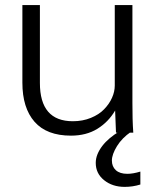

<svg xmlns="http://www.w3.org/2000/svg" viewBox="-20 -521 655 754"><path d="M258.8 11.7Q163.6 11.7 115.7 -42.7Q67.9 -97.2 67.9 -196.3V-501H136.7V-195.3Q136.7 -44.9 266.1 -44.9Q304.7 -44.9 336.9 -58.1Q369.1 -71.3 388.7 -91.8Q409.2 -112.8 419.9 -137Q430.7 -161.1 430.7 -185.1V-501H500V-116.7Q500 -84.5 500.7 -55.4Q501.5 -26.4 503.4 0H435.5L432.1 -86.9Q405.8 -42 362.3 -15.1Q318.8 11.7 258.8 11.7ZM469.7 212.9Q421.4 212.9 388.7 186.5Q356 160.2 356 118.7Q356 101.6 362.8 84.7Q369.6 67.9 381.8 52Q394 36.1 411.1 21.7Q428.2 7.3 448.7 -4.9L494.6 -3.4Q459.5 20.5 439.5 52.7Q419.4 85.4 419.4 109.4Q419.4 133.3 435.1 147.5Q450.7 161.6 480 161.6Q502.4 161.6 531.2 152.8V203.6Q501.5 212.9 469.7 212.9Z"/></svg>

Font: Ride Light
Style: Regular
Weight: 300
Version: Version 3.000